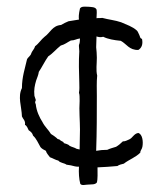

<svg xmlns="http://www.w3.org/2000/svg" viewBox="-20 -504 455 569"><path d="M390 -356C400 -362 404 -373 401 -388C401 -389 397 -390 396 -392L393 -400C390 -406 388 -412 385 -414C373 -425 355 -431 339 -438C322 -444 301 -446 283 -451C277 -450 272 -451 266 -450C267 -461 267 -473 266 -476C262 -484 250 -483 242 -484C231 -484 222 -486 217 -479C213 -461 213 -453 214 -446L183 -441C175 -438 168 -434 161 -430C135 -428 129 -407 112 -395C102 -387 95 -375 84 -367C82 -359 76 -354 73 -347C71 -338 63 -335 60 -328C54 -301 45 -276 45 -243C32 -217 44 -189 45 -159C48 -151 56 -147 54 -134C60 -131 62 -124 65 -118C71 -114 76 -110 78 -102C88 -93 93 -80 100 -68C104 -63 110 -60 116 -57C118 -49 124 -44 128 -38C137 -35 144 -30 153 -28C158 -21 171 -21 177 -16C187 -15 194 -13 202 -11C206 -10 210 -10 214 -10C213 8 214 26 218 41C223 47 233 43 242 43C251 42 261 44 267 37C270 27 269 8 269 -8C289 -9 308 -10 328 -12C333 -16 340 -17 347 -19C362 -31 383 -38 396 -52C395 -57 401 -62 402 -69C405 -85 402 -106 390 -110C376 -108 373 -94 361 -90C356 -88 352 -85 344 -85C338 -79 331 -73 324 -69C315 -66 306 -64 298 -60C286 -60 275 -59 265 -57C267 -112 267 -170 267 -219C267 -240 266 -260 268 -280C264 -296 267 -315 267 -333C267 -344 266 -354 265 -364C265 -374 266 -385 266 -396C272 -394 278 -393 286 -395C300 -388 318 -385 338 -383C355 -374 363 -355 390 -356ZM215 -352C213 -321 214 -291 215 -259C215 -245 216 -241 214 -229C216 -224 216 -215 216 -205C214 -175 217 -147 217 -120C217 -101 216 -81 216 -62V-61L207 -63C201 -67 193 -68 186 -72C182 -77 174 -78 169 -80L168 -83C164 -85 158 -88 157 -90C154 -92 150 -91 149 -94C143 -99 138 -103 131 -107C124 -119 113 -128 106 -142C97 -156 88 -175 86 -195C85 -198 84 -199 84 -202C84 -202 86 -205 86 -208L82 -220C80 -238 83 -251 87 -265C90 -274 94 -282 95 -291C105 -306 113 -323 123 -337C137 -346 147 -359 160 -369C172 -372 180 -379 190 -384C201 -384 207 -389 217 -390C216 -361 212 -384 215 -352Z"/></svg>

Font: FuturaRener
Style: Light
Weight: 300
Designer: BSozoo
Foundry: BSozoo
Version: Version 1.0